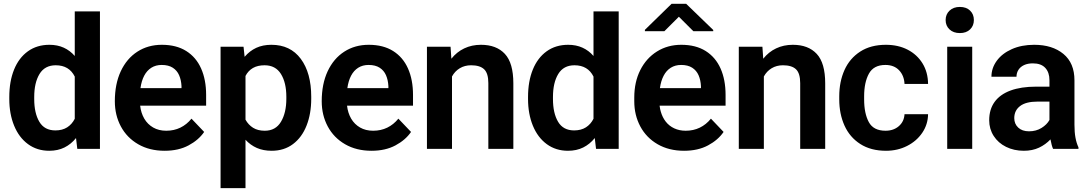

<svg xmlns="http://www.w3.org/2000/svg" viewBox="-20 -780 5702 1006"><path d="M239 -545.3Q280.7 -545.3 313.8 -530.3Q347 -515.3 371.7 -486.7V-720.3H503.7V0H385L378.3 -56.7Q352.7 -24.7 317.8 -7.3Q283 10 238 10Q174.3 10 126.8 -24.8Q79.3 -59.7 54 -121.5Q28.7 -183.3 28.7 -261.3V-271.7Q28.7 -353.7 53.7 -415.3Q78.7 -477 126.2 -511.2Q173.7 -545.3 239 -545.3ZM270.3 -96.7Q306.7 -96.7 332 -112.8Q357.3 -129 371.7 -157.7V-378.7Q342.3 -438 272 -438Q214.7 -438 187 -392.3Q159.3 -346.7 159.3 -271.7V-261.3Q159.3 -187 186.2 -141.8Q213 -96.7 270.3 -96.7Z M581.7 -249.3Q581.7 -340 612.8 -406.7Q644 -473.3 699.8 -509.3Q755.7 -545.3 828 -545.3Q904 -545.3 955.8 -512.7Q1007.7 -480 1033.8 -421Q1060 -362 1060 -282.7V-226.3H714.3Q718.7 -188 736 -158.3Q753.3 -128.7 782.7 -111.8Q812 -95 851 -95Q891.7 -95 925 -111.2Q958.3 -127.3 983.3 -158.3L1049.7 -88.7Q1020.7 -46.3 968 -18.2Q915.3 10 842.7 10Q763.3 10 704.2 -24.2Q645 -58.3 613.3 -117.5Q581.7 -176.7 581.7 -249.3ZM716 -318.3H931V-329Q929.3 -361 918.5 -385.8Q907.7 -410.7 885.2 -425.2Q862.7 -439.7 827.3 -439.7Q796 -439.7 772.8 -425Q749.7 -410.3 735.5 -383.3Q721.3 -356.3 716 -318.3Z M1135.7 -535.3H1256L1261.7 -482.3Q1288 -513.3 1322.5 -529.3Q1357 -545.3 1402 -545.3Q1501.3 -545.3 1556 -471.7Q1610.7 -398 1610.7 -273V-262.7Q1610.7 -184 1586.3 -122.2Q1562 -60.3 1515.3 -25.2Q1468.7 10 1403.3 10Q1359.7 10 1325.8 -4.8Q1292 -19.7 1266.3 -47.7V205.7H1135.7ZM1366.3 -438Q1330 -438 1305.2 -423.7Q1280.3 -409.3 1266.3 -382V-153Q1281.3 -126 1306 -110.5Q1330.7 -95 1367.3 -95Q1424.3 -95 1452.3 -142.2Q1480.3 -189.3 1480.3 -262.7V-273Q1480.3 -347 1452 -392.5Q1423.7 -438 1366.3 -438Z M1665.7 -249.3Q1665.7 -340 1696.8 -406.7Q1728 -473.3 1783.8 -509.3Q1839.7 -545.3 1912 -545.3Q1988 -545.3 2039.8 -512.7Q2091.7 -480 2117.8 -421Q2144 -362 2144 -282.7V-226.3H1798.3Q1802.7 -188 1820 -158.3Q1837.3 -128.7 1866.7 -111.8Q1896 -95 1935 -95Q1975.7 -95 2009 -111.2Q2042.3 -127.3 2067.3 -158.3L2133.7 -88.7Q2104.7 -46.3 2052 -18.2Q1999.3 10 1926.7 10Q1847.3 10 1788.2 -24.2Q1729 -58.3 1697.3 -117.5Q1665.7 -176.7 1665.7 -249.3ZM1800 -318.3H2015V-329Q2013.3 -361 2002.5 -385.8Q1991.7 -410.7 1969.2 -425.2Q1946.7 -439.7 1911.3 -439.7Q1880 -439.7 1856.8 -425Q1833.7 -410.3 1819.5 -383.3Q1805.3 -356.3 1800 -318.3Z M2217 -535.3H2340.7L2345 -472.3Q2373 -507.7 2412.5 -526.5Q2452 -545.3 2500 -545.3Q2581 -545.3 2625.3 -497.7Q2669.7 -450 2669.7 -343.3V0H2538.7V-344.3Q2538.7 -396 2516.7 -417Q2494.7 -438 2448.3 -438Q2415 -438 2389.2 -422.5Q2363.3 -407 2348.3 -379.3V0H2217Z M2957 -545.3Q2998.7 -545.3 3031.8 -530.3Q3065 -515.3 3089.7 -486.7V-720.3H3221.7V0H3103L3096.3 -56.7Q3070.7 -24.7 3035.8 -7.3Q3001 10 2956 10Q2892.3 10 2844.8 -24.8Q2797.3 -59.7 2772 -121.5Q2746.7 -183.3 2746.7 -261.3V-271.7Q2746.7 -353.7 2771.7 -415.3Q2796.7 -477 2844.2 -511.2Q2891.7 -545.3 2957 -545.3ZM2988.3 -96.7Q3024.7 -96.7 3050 -112.8Q3075.3 -129 3089.7 -157.7V-378.7Q3060.3 -438 2990 -438Q2932.7 -438 2905 -392.3Q2877.3 -346.7 2877.3 -271.7V-261.3Q2877.3 -187 2904.2 -141.8Q2931 -96.7 2988.3 -96.7Z M3612.7 -616.7 3537 -692.3 3461.3 -616.7H3359V-623.7L3498.7 -760H3575.3L3717 -623V-616.7ZM3303.3 -249.3V-269Q3303.3 -350.3 3334.8 -412.8Q3366.3 -475.3 3422.3 -510.3Q3478.3 -545.3 3549.7 -545.3Q3625.7 -545.3 3677.5 -512.7Q3729.3 -480 3755.5 -421Q3781.7 -362 3781.7 -282.7V-226.3H3436Q3438.7 -206 3442.3 -195Q3450.7 -165.3 3468.3 -142.7Q3486 -120 3512.8 -107.5Q3539.7 -95 3572.7 -95Q3613.3 -95 3646.7 -111.2Q3680 -127.3 3705 -158.3L3771.3 -88.7Q3742.3 -46.3 3689.7 -18.2Q3637 10 3564.3 10Q3485 10 3425.8 -24.2Q3366.7 -58.3 3335 -117.5Q3303.3 -176.7 3303.3 -249.3ZM3437.7 -318.3H3652.7V-329Q3651 -361 3640.2 -385.8Q3629.3 -410.7 3606.8 -425.2Q3584.3 -439.7 3549 -439.7Q3517.7 -439.7 3494.5 -425Q3471.3 -410.3 3457.2 -383.3Q3443 -356.3 3437.7 -318.3Z M3851 -535.3H3974.7L3979 -472.3Q4007 -507.7 4046.5 -526.5Q4086 -545.3 4134 -545.3Q4215 -545.3 4259.3 -497.7Q4303.7 -450 4303.7 -343.3V0H4172.7V-344.3Q4172.7 -396 4150.7 -417Q4128.7 -438 4082.3 -438Q4049 -438 4023.2 -422.5Q3997.3 -407 3982.3 -379.3V0H3851Z M4719.3 -181.7H4842.7Q4842 -128 4812.2 -84.2Q4782.3 -40.3 4732.5 -15.2Q4682.7 10 4622.3 10Q4542.7 10 4487.5 -25.5Q4432.3 -61 4404.8 -122Q4377.3 -183 4377.3 -259.3V-275.3Q4377.3 -352 4404.8 -413.2Q4432.3 -474.3 4487.3 -509.8Q4542.3 -545.3 4621.7 -545.3Q4686 -545.3 4735.7 -519.7Q4785.3 -494 4813.7 -447.8Q4842 -401.7 4842.7 -340.3H4719.3Q4717.3 -383.7 4691 -411.7Q4664.7 -439.7 4619 -439.7Q4557.7 -439.7 4532.7 -394Q4507.7 -348.3 4507.7 -275.3V-259.3Q4507.7 -185.7 4532.2 -140.3Q4556.7 -95 4619.7 -95Q4662 -95 4689.7 -119.2Q4717.3 -143.3 4719.3 -181.7Z M5009.3 -743.7Q5043 -743.7 5062.8 -724.5Q5082.7 -705.3 5082.7 -675.1Q5082.7 -645.1 5062.8 -625.9Q5043 -606.7 5009.3 -606.7Q4975.5 -606.7 4955.1 -625.9Q4934.7 -645.1 4934.7 -675Q4934.7 -704.7 4955.1 -724.2Q4975.5 -743.7 5009.3 -743.7ZM4943 -535.3H5074V0H4943Z M5391.7 -448Q5365.3 -448 5346 -439.2Q5326.7 -430.3 5316.3 -414.2Q5306 -398 5306 -378L5174.7 -378Q5174.7 -423 5202.5 -461.3Q5230.3 -499.7 5281.3 -522.5Q5332.3 -545.3 5398.7 -545.3Q5494 -545.3 5551.8 -497.5Q5609.7 -449.7 5609.7 -359V-127Q5609.7 -87.3 5615 -58.7Q5620.3 -30 5630.7 -8V0H5497.7Q5490.3 -15.7 5484 -49.7Q5458.7 -22.7 5424 -6.3Q5389.3 10 5344.7 10Q5293 10 5251.5 -10.5Q5210 -31 5186.5 -67.7Q5163 -104.3 5163 -150Q5163 -206.7 5191.3 -246Q5219.7 -285.3 5274.8 -305.7Q5330 -326 5409 -326H5478.7V-360Q5478.7 -400.7 5456.8 -424.3Q5435 -448 5391.7 -448ZM5478.7 -151.3V-247.7H5416.7Q5355.3 -247.7 5324.8 -224.3Q5294.3 -201 5294.3 -161Q5294.3 -131 5315 -111.5Q5335.7 -92 5371.7 -92Q5408.7 -92 5437 -109.5Q5465.3 -127 5478.7 -151.3Z"/></svg>

Font: FreesentationVF
Style: Regular
Weight: 400
Designer: glyphs from Roboto by Christian Robertson / Hangul glyphs from Noto Sans CJK(Source Han Sans) by Jang Soo-young and Kang
Foundry: PT&
Version: Version 2.001;Glyphs 3.3.1 (3343)